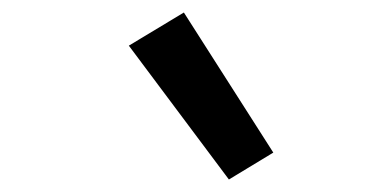

<svg xmlns="http://www.w3.org/2000/svg" viewBox="-20 -836 590 307"><path d="M346 -549 186 -763 274 -816 417 -592Z"/></svg>

Font: Lode Dark Term
Style: Bold Italic
Weight: 700
Italic angle: -11°
Monospace: yes
Designer: Belleve Invis
Foundry: Belleve Invis
Version: Version 29.2.0